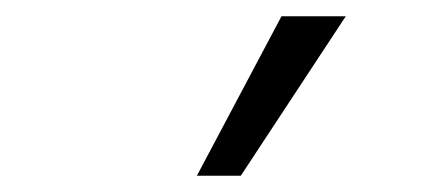

<svg xmlns="http://www.w3.org/2000/svg" viewBox="-20 -773 540 236"><path d="M222 -557 326 -753H405L276 -557Z"/></svg>

Font: Nunito Sans 8pt Light
Style: Regular
Weight: 300
Version: Version 3.101;gftools[0.9.27]